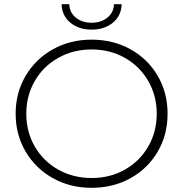

<svg xmlns="http://www.w3.org/2000/svg" viewBox="-20 -895 878 920"><path d="M55 -350Q55 -450 102.5 -531Q150 -612 233 -658.5Q316 -705 419 -705Q522 -705 605 -659Q688 -613 735.5 -532Q783 -451 783 -350Q783 -249 735.5 -168Q688 -87 605 -41Q522 5 419 5Q316 5 233 -41.5Q150 -88 102.5 -169Q55 -250 55 -350ZM731 -350Q731 -437 690 -507.5Q649 -578 578 -618Q507 -658 419 -658Q331 -658 259.5 -618Q188 -578 147 -507.5Q106 -437 106 -350Q106 -263 147 -192.5Q188 -122 259.5 -82Q331 -42 419 -42Q507 -42 578 -82Q649 -122 690 -192.5Q731 -263 731 -350ZM275 -875H312Q313 -835 343.5 -810.5Q374 -786 419 -786Q464 -786 494.5 -810.5Q525 -835 526 -875H563Q561 -819 520.5 -786Q480 -753 419 -753Q358 -753 317.5 -786Q277 -819 275 -875Z"/></svg>

Font: Montserrat Alternates Light
Style: Regular
Weight: 300
Designer: Julieta Ulanovsky
Foundry: Julieta Ulanovsky
Version: Version 7.200